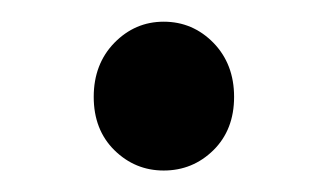

<svg xmlns="http://www.w3.org/2000/svg" viewBox="-20 -145 303 177"><path d="M130.9 12.2Q104.5 12.2 85.4 -6.6Q66.4 -25.4 66.4 -55.7Q66.4 -85.9 85.4 -105.5Q104.5 -125 130.9 -125Q157.7 -125 176.8 -105.5Q195.8 -85.9 195.8 -55.7Q195.8 -25.4 176.8 -6.6Q157.7 12.2 130.9 12.2Z"/></svg>

Font: Akatab Medium
Style: Regular
Weight: 500
Designer: SIL Global
Foundry: SIL Global
Version: Version 4.100